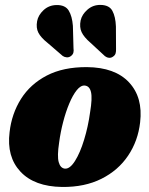

<svg xmlns="http://www.w3.org/2000/svg" viewBox="-20 -748 608 781"><path d="M333.5 -475Q448 -474 505 -412.8Q562 -351.5 550 -250.5Q541.5 -175 501.2 -115Q461 -55 392.8 -20.8Q324.5 13.5 232.5 12.5Q120 11 63.2 -49.8Q6.5 -110.5 19 -210.5Q27.5 -285.5 65.5 -345.8Q103.5 -406 170.5 -440.8Q237.5 -475.5 333.5 -475ZM244 -62Q264.5 -60.5 285.2 -93.5Q306 -126.5 322.2 -179.8Q338.5 -233 346.5 -291.5Q356 -348.5 350.2 -373.2Q344.5 -398 325 -400Q308.5 -401.5 292.2 -381.2Q276 -361 261.8 -327Q247.5 -293 236.8 -251.5Q226 -210 220.5 -168Q212 -113 218.8 -88.5Q225.5 -64 244 -62ZM451.5 -640.5 452 -549Q452.5 -539 450.2 -531Q448 -523 439.5 -517.5Q432 -512 423 -513Q414 -514 407 -519.5L347.5 -574.5Q321.5 -597 312 -617.2Q302.5 -637.5 308 -665Q313.5 -689.5 336 -709Q358.5 -728.5 389 -728Q424.5 -727.5 437.2 -703.8Q450 -680 451.5 -640.5ZM276.5 -643 279 -551.5Q280.5 -542 278.5 -534Q276.5 -526 268.5 -520Q260.5 -514 251.2 -514.8Q242 -515.5 235 -520.5L173.5 -573.5Q146.5 -595 136.2 -614.8Q126 -634.5 131 -662Q135.5 -686.5 157.2 -706.8Q179 -727 210 -727.5Q245.5 -728 259.5 -705Q273.5 -682 276.5 -643Z"/></svg>

Font: Fraunces 72pt Soft Black
Style: Italic
Weight: 900
Italic angle: -16°
Version: Version 1.000;[b76b70a41]